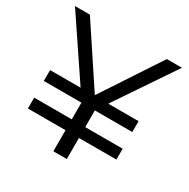

<svg xmlns="http://www.w3.org/2000/svg" viewBox="-164 -878 1008 1026"><g transform="rotate(30 339.5 -365.0)"><path d="M298 0V-302L10 -730H102L339 -372H341L577 -730H670L381 -302V0ZM66 -130V-197H612V-130ZM66 -300V-367H612V-300Z"/></g></svg>

Font: M PLUS 1 Thin
Style: Regular
Weight: 400
Version: Version 1.001